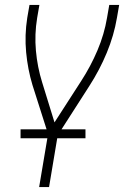

<svg xmlns="http://www.w3.org/2000/svg" viewBox="-20 -540 540 775"><path d="M138 215 174 1 111 -197Q92 -260 85.5 -329Q79 -398 90 -468L99 -520H139L130 -468Q119 -401 125 -335Q131 -269 150 -208L200 -46L307 -212Q346 -272 373.5 -337Q401 -402 412 -468L421 -520H461L452 -468Q440 -397 411 -327Q382 -257 340 -192L213 6L178 215ZM63 18V-18H325V18Z"/></svg>

Font: Iosevka Term Curly XLt Obl
Style: Regular
Weight: 200
Italic angle: -9°
Designer: Belleve Invis
Foundry: Belleve Invis
Version: Version 32.3.0